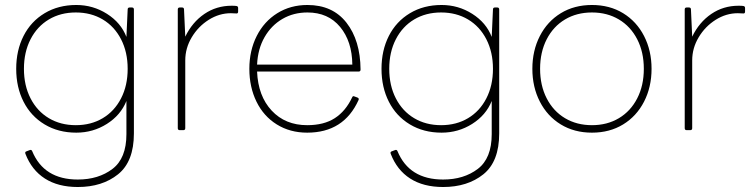

<svg xmlns="http://www.w3.org/2000/svg" viewBox="-20 -522 3028 770"><path d="M82 95Q79 87 86 85L99 80Q106 77 109 84Q156 198 292 198Q375 198 431 155.5Q487 113 487 16V-117Q464 -60 408.5 -25Q353 10 286 10Q214 10 159 -23Q104 -56 74.5 -114Q45 -172 45 -246Q45 -320 74.5 -378Q104 -436 159 -469Q214 -502 286 -502Q353 -502 409 -466.5Q465 -431 487 -374L492 -484Q492 -492 500 -492H509Q517 -492 517 -484V13Q517 126 453.5 177Q390 228 292 228Q213 228 160 194Q107 160 82 95ZM492 -246Q492 -313 465.5 -364.5Q439 -416 392 -444Q345 -472 284 -472Q223 -472 176 -444Q129 -416 102.5 -364.5Q76 -313 76 -246Q76 -179 102.5 -127.5Q129 -76 176 -48Q223 -20 284 -20Q345 -20 392 -48Q439 -76 465.5 -127.5Q492 -179 492 -246Z M701 0Q693 0 693 -8V-484Q693 -492 701 -492H710Q718 -492 718 -484L723 -375Q751 -433 799.5 -466Q848 -499 909 -499Q923 -499 928 -498Q935 -497 935 -490V-476Q935 -468 929 -468L906 -469Q859 -469 817 -442.5Q775 -416 749 -372.5Q723 -329 723 -280V-8Q723 0 715 0Z M980 -246Q980 -319 1009.5 -377.5Q1039 -436 1092 -469Q1145 -502 1213 -502Q1314 -502 1369.5 -431Q1425 -360 1426 -243Q1426 -235 1418 -235H1011Q1015 -137 1069.5 -78.5Q1124 -20 1212 -20Q1279 -20 1322.5 -48Q1366 -76 1392 -131Q1395 -139 1402 -135L1413 -131Q1421 -128 1418 -121Q1359 10 1212 10Q1143 10 1090 -23Q1037 -56 1008.5 -114.5Q980 -173 980 -246ZM1011 -263H1393Q1392 -356 1344 -414Q1296 -472 1213 -472Q1157 -472 1112.5 -446Q1068 -420 1041 -373Q1014 -326 1011 -263Z M1547 95Q1544 87 1551 85L1564 80Q1571 77 1574 84Q1621 198 1757 198Q1840 198 1896 155.5Q1952 113 1952 16V-117Q1929 -60 1873.5 -25Q1818 10 1751 10Q1679 10 1624 -23Q1569 -56 1539.5 -114Q1510 -172 1510 -246Q1510 -320 1539.5 -378Q1569 -436 1624 -469Q1679 -502 1751 -502Q1818 -502 1874 -466.5Q1930 -431 1952 -374L1957 -484Q1957 -492 1965 -492H1974Q1982 -492 1982 -484V13Q1982 126 1918.5 177Q1855 228 1757 228Q1678 228 1625 194Q1572 160 1547 95ZM1957 -246Q1957 -313 1930.5 -364.5Q1904 -416 1857 -444Q1810 -472 1749 -472Q1688 -472 1641 -444Q1594 -416 1567.5 -364.5Q1541 -313 1541 -246Q1541 -179 1567.5 -127.5Q1594 -76 1641 -48Q1688 -20 1749 -20Q1810 -20 1857 -48Q1904 -76 1930.5 -127.5Q1957 -179 1957 -246Z M2115 -246Q2115 -319 2145 -377.5Q2175 -436 2229 -469Q2283 -502 2354 -502Q2425 -502 2479 -469Q2533 -436 2563 -377.5Q2593 -319 2593 -246Q2593 -173 2563 -114.5Q2533 -56 2479 -23Q2425 10 2354 10Q2283 10 2229 -23Q2175 -56 2145 -114.5Q2115 -173 2115 -246ZM2562 -246Q2562 -313 2535.5 -364.5Q2509 -416 2462 -444Q2415 -472 2354 -472Q2293 -472 2246 -444Q2199 -416 2172.5 -364.5Q2146 -313 2146 -246Q2146 -179 2172.5 -127.5Q2199 -76 2246 -48Q2293 -20 2354 -20Q2415 -20 2462 -48Q2509 -76 2535.5 -127.5Q2562 -179 2562 -246Z M2734 0Q2726 0 2726 -8V-484Q2726 -492 2734 -492H2743Q2751 -492 2751 -484L2756 -375Q2784 -433 2832.5 -466Q2881 -499 2942 -499Q2956 -499 2961 -498Q2968 -497 2968 -490V-476Q2968 -468 2962 -468L2939 -469Q2892 -469 2850 -442.5Q2808 -416 2782 -372.5Q2756 -329 2756 -280V-8Q2756 0 2748 0Z"/></svg>

Font: LINE Seed Sans TH App Thin
Style: Regular
Weight: 250
Designer: Dalton Maag Ltd | Thai characters by Cadson Demak Co.,Ltd.
Foundry: Dalton Maag Ltd
Version: Version 1.003